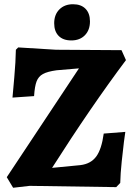

<svg xmlns="http://www.w3.org/2000/svg" viewBox="-20 -881 626 907"><path d="M12 -44 353 -558 247 -549Q204 -543 183 -531.5Q162 -520 153 -497Q144 -474 141 -427L39 -420Q41 -442 47.5 -515.5Q54 -589 55 -646L66 -657L245 -646L554 -644L575 -597Q410 -377 226 -88L360 -101Q409 -107 434.5 -141.5Q460 -176 470 -250L572 -258Q570 -247 565.5 -211Q561 -175 555 -118Q549 -61 548 -17L529 3L120 -3L42 6ZM236 -771Q236 -812 260.5 -836.5Q285 -861 325 -861Q363 -861 384 -839.5Q405 -818 405 -780Q405 -739 381 -714.5Q357 -690 317 -690Q278 -690 257 -711.5Q236 -733 236 -771Z"/></svg>

Font: Alegreya ExtraBold
Style: Regular
Weight: 800
Designer: Juan Pablo del Peral
Foundry: Huerta Tipografica
Version: Version 2.007; ttfautohint (v1.6)